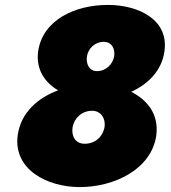

<svg xmlns="http://www.w3.org/2000/svg" viewBox="-20 -740 696 780"><path d="M52 -191C33 -52 171 20 304 20C443 20 595 -51 615 -190C626 -277 578 -334 513 -367C581 -398 637 -452 648 -531C667 -660 543 -720 418 -720C286 -720 154 -660 135 -532C125 -458 162 -405 216 -373C135 -343 65 -284 52 -191ZM333 -510C338 -542 364 -570 402 -570C434 -570 448 -542 444 -512C439 -481 412 -451 374 -451C342 -451 329 -481 333 -510ZM275 -224C281 -258 311 -290 354 -290C391 -290 409 -258 405 -226C399 -186 368 -156 324 -156C286 -156 269 -187 275 -224Z"/></svg>

Font: Jost* Black
Style: Italic
Weight: 900
Italic angle: -10°
Version: Version 3.7